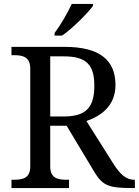

<svg xmlns="http://www.w3.org/2000/svg" viewBox="-20 -951 702 971"><path d="M256 -784V-771H294C347 -807 425 -886 450 -921V-931H343C322 -886 285 -822 256 -784ZM38 0H329V-42H316C272 -42 234 -50 234 -109V-315H317L452 -90C497 -14 523 0 648 0H662V-42H659C617 -42 588 -69 554 -122L417 -339C488 -363 564 -414 564 -521C564 -650 480 -714 307 -714H38V-672H51C95 -672 133 -663 133 -604V-109C133 -50 95 -42 51 -42H38ZM304 -362H234V-666H302C415 -666 457 -625 457 -518C457 -414 421 -362 304 -362Z"/></svg>

Font: Noto Nastaliq Urdu
Style: Regular
Weight: 400
Designer: Monotype Design Team (Patrick Giasson: type design, Kamal Mansour: OpenType code, Glenda Bellarosa). Updated by Simon Co
Foundry: Monotype Imaging Inc., Simon Cozens
Version: Version 3.009